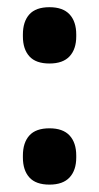

<svg xmlns="http://www.w3.org/2000/svg" viewBox="-20 -488 268 520"><path d="M114 12Q77 12 59.5 -7.5Q42 -27 42 -61.5V-66.5Q42 -101.5 59.5 -121Q77 -140.5 114 -140.5Q150.5 -140.5 168.5 -121Q186.5 -101.5 186.5 -66.5V-61.5Q186.5 -27 168.5 -7.5Q150.5 12 114 12ZM114 -316Q77 -316 59.5 -335.5Q42 -355 42 -389.5V-394.5Q42 -429.5 59.5 -449Q77 -468.5 114 -468.5Q150.5 -468.5 168.5 -449Q186.5 -429.5 186.5 -394.5V-389.5Q186.5 -355 168.5 -335.5Q150.5 -316 114 -316Z"/></svg>

Font: Anek Bangla Medium SemiBold
Style: Regular
Weight: 600
Version: Version 1.003